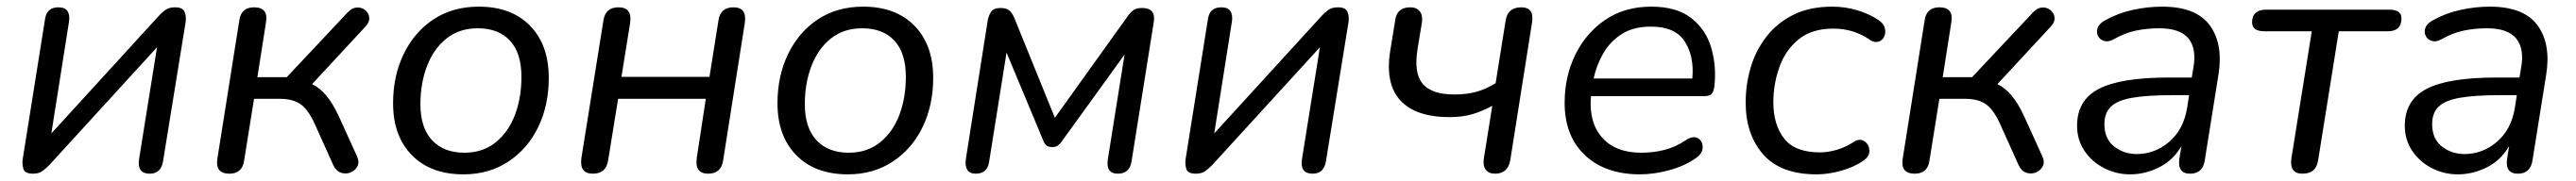

<svg xmlns="http://www.w3.org/2000/svg" viewBox="-20 -515 7727 544"><path d="M79 7Q54 7 50 -8Q46 -23 48 -36L115 -457Q120 -493 155 -493Q175 -493 182.5 -481.5Q190 -470 187 -450L134 -114L457 -468Q465 -477 476 -485Q487 -493 505 -493Q528 -493 533.5 -479.5Q539 -466 537 -450L469 -30Q463 7 429 7Q391 7 397 -36L451 -373L127 -18Q119 -10 108 -1.5Q97 7 79 7Z M668 7Q625 7 632 -38L698 -455Q704 -493 742 -493Q785 -493 778 -449L752 -283H840L1024 -479Q1037 -492 1051 -492.5Q1065 -493 1075.5 -484.5Q1086 -476 1087.5 -462.5Q1089 -449 1076 -435L916 -262Q938 -252 958 -228.5Q978 -205 996 -166L1050 -47Q1059 -28 1052 -15Q1045 -2 1031 3.5Q1017 9 1002.5 4Q988 -1 980 -18L922 -147Q902 -189 879 -203.5Q856 -218 820 -218H742L712 -31Q706 7 668 7Z M1370 9Q1272 9 1215.5 -48.5Q1159 -106 1159 -205Q1159 -287 1191 -353Q1223 -419 1280.5 -457Q1338 -495 1416 -495Q1514 -495 1570 -437.5Q1626 -380 1626 -281Q1626 -199 1594.5 -133.5Q1563 -68 1505 -29.5Q1447 9 1370 9ZM1373 -56Q1428 -56 1466.5 -87Q1505 -118 1524.5 -169.5Q1544 -221 1544 -284Q1544 -356 1509.5 -393Q1475 -430 1413 -430Q1358 -430 1319.5 -399.5Q1281 -369 1261 -317Q1241 -265 1241 -202Q1241 -131 1276 -93.5Q1311 -56 1373 -56Z M1758 7Q1717 7 1724 -41L1790 -454Q1796 -493 1835 -493Q1877 -493 1870 -446L1844 -284H2108L2135 -454Q2141 -493 2180 -493Q2221 -493 2214 -446L2149 -33Q2143 7 2104 7Q2063 7 2070 -41L2097 -218H1834L1804 -33Q1798 7 1758 7Z M2523 9Q2425 9 2368.5 -48.5Q2312 -106 2312 -205Q2312 -287 2344 -353Q2376 -419 2433.5 -457Q2491 -495 2569 -495Q2667 -495 2723 -437.5Q2779 -380 2779 -281Q2779 -199 2747.5 -133.5Q2716 -68 2658 -29.5Q2600 9 2523 9ZM2526 -56Q2581 -56 2619.5 -87Q2658 -118 2677.5 -169.5Q2697 -221 2697 -284Q2697 -356 2662.5 -393Q2628 -430 2566 -430Q2511 -430 2472.5 -399.5Q2434 -369 2414 -317Q2394 -265 2394 -202Q2394 -131 2429 -93.5Q2464 -56 2526 -56Z M2907 7Q2888 7 2881 -5Q2874 -17 2877 -37L2943 -456Q2945 -467 2952.5 -479Q2960 -491 2981 -491Q3000 -491 3008.5 -482.5Q3017 -474 3022 -462L3144 -161L3363 -467Q3370 -477 3379 -484Q3388 -491 3406 -491Q3446 -491 3441 -451L3374 -30Q3368 7 3333 7Q3296 7 3303 -37L3353 -351L3164 -89Q3160 -83 3153.5 -78Q3147 -73 3136 -73Q3124 -73 3118 -78.5Q3112 -84 3109 -93L2999 -357L2947 -30Q2942 7 2907 7Z M3567 7Q3542 7 3538 -8Q3534 -23 3536 -36L3603 -457Q3608 -493 3643 -493Q3663 -493 3670.5 -481.5Q3678 -470 3675 -450L3622 -114L3945 -468Q3953 -477 3964 -485Q3975 -493 3993 -493Q4016 -493 4021.5 -479.5Q4027 -466 4025 -450L3957 -30Q3951 7 3917 7Q3879 7 3885 -36L3939 -373L3615 -18Q3607 -10 3596 -1.5Q3585 7 3567 7Z M4464 7Q4445 7 4436 -5.5Q4427 -18 4431 -41L4456 -197Q4425 -180 4395 -171.5Q4365 -163 4328 -163Q4226 -163 4180 -213.5Q4134 -264 4150 -363L4165 -455Q4170 -493 4210 -493Q4229 -493 4238.5 -481Q4248 -469 4245 -448L4232 -369Q4220 -297 4246.5 -264Q4273 -231 4343 -231Q4379 -231 4408 -239Q4437 -247 4466 -265L4496 -453Q4502 -493 4543 -493Q4583 -493 4575 -446L4510 -34Q4503 7 4464 7Z M4899 9Q4795 9 4734 -48.5Q4673 -106 4673 -206Q4673 -285 4705 -350.5Q4737 -416 4795 -455.5Q4853 -495 4933 -495Q5009 -495 5053 -460.5Q5097 -426 5113 -370.5Q5129 -315 5122 -254Q5119 -237 5112.5 -231.5Q5106 -226 5091 -226H4752Q4745 -148 4785 -102Q4825 -56 4903 -56Q4939 -56 4972.5 -64.5Q5006 -73 5037 -94Q5059 -108 5073 -99.5Q5087 -91 5087 -72.5Q5087 -54 5067 -40Q5033 -16 4987 -3.5Q4941 9 4899 9ZM4932 -435Q4879 -435 4844 -412.5Q4809 -390 4788.5 -354Q4768 -318 4760 -279H5056Q5062 -345 5033.5 -390Q5005 -435 4932 -435Z M5429 9Q5321 9 5268.5 -51Q5216 -111 5216 -207Q5216 -261 5231 -312Q5246 -363 5278 -404.5Q5310 -446 5359 -470.5Q5408 -495 5476 -495Q5514 -495 5549.5 -484.5Q5585 -474 5611 -457Q5629 -446 5633 -432Q5637 -418 5632 -406Q5627 -394 5615 -390Q5603 -386 5589 -395Q5541 -429 5479 -429Q5414 -429 5374.5 -396.5Q5335 -364 5317 -313Q5299 -262 5299 -208Q5299 -140 5331.5 -98.5Q5364 -57 5439 -57Q5462 -57 5488.5 -64.5Q5515 -72 5541 -89Q5558 -100 5572 -90.5Q5586 -81 5587 -63Q5588 -45 5569 -32Q5542 -13 5503 -2Q5464 9 5429 9Z M5723 7Q5680 7 5687 -38L5753 -455Q5759 -493 5797 -493Q5840 -493 5833 -449L5807 -283H5895L6079 -479Q6092 -492 6106 -492.5Q6120 -493 6130.5 -484.5Q6141 -476 6142.5 -462.5Q6144 -449 6131 -435L5971 -262Q5993 -252 6013 -228.5Q6033 -205 6051 -166L6105 -47Q6114 -28 6107 -15Q6100 -2 6086 3.5Q6072 9 6057.5 4Q6043 -1 6035 -18L5977 -147Q5957 -189 5934 -203.5Q5911 -218 5875 -218H5797L5767 -31Q5761 7 5723 7Z M6369 9Q6327 9 6290.5 -10Q6254 -29 6232 -62Q6210 -95 6210 -137Q6210 -214 6275.5 -248Q6341 -282 6485 -282H6554L6559 -312Q6569 -369 6544 -399.5Q6519 -430 6456 -430Q6420 -430 6386.5 -423Q6353 -416 6320 -397Q6304 -388 6291 -392Q6278 -396 6272.5 -407.5Q6267 -419 6272 -432Q6277 -445 6296 -455Q6334 -476 6378 -485.5Q6422 -495 6465 -495Q6567 -495 6608 -439Q6649 -383 6634 -290L6593 -33Q6587 7 6549 7Q6510 7 6517 -39L6523 -76Q6498 -33 6456 -12Q6414 9 6369 9ZM6389 -52Q6443 -52 6486 -88.5Q6529 -125 6540 -190L6546 -229H6496Q6419 -229 6374.5 -221Q6330 -213 6311 -194Q6292 -175 6292 -142Q6292 -98 6321 -75Q6350 -52 6389 -52Z M6886 7Q6846 7 6853 -40L6914 -421H6772Q6735 -421 6735 -448Q6735 -467 6746 -476.5Q6757 -486 6776 -486H7146Q7183 -486 7183 -460Q7183 -421 7142 -421H6995L6933 -33Q6927 7 6886 7Z M7352 9Q7310 9 7273.5 -10Q7237 -29 7215 -62Q7193 -95 7193 -137Q7193 -214 7258.5 -248Q7324 -282 7468 -282H7537L7542 -312Q7552 -369 7527 -399.5Q7502 -430 7439 -430Q7403 -430 7369.5 -423Q7336 -416 7303 -397Q7287 -388 7274 -392Q7261 -396 7255.5 -407.5Q7250 -419 7255 -432Q7260 -445 7279 -455Q7317 -476 7361 -485.5Q7405 -495 7448 -495Q7550 -495 7591 -439Q7632 -383 7617 -290L7576 -33Q7570 7 7532 7Q7493 7 7500 -39L7506 -76Q7481 -33 7439 -12Q7397 9 7352 9ZM7372 -52Q7426 -52 7469 -88.5Q7512 -125 7523 -190L7529 -229H7479Q7402 -229 7357.5 -221Q7313 -213 7294 -194Q7275 -175 7275 -142Q7275 -98 7304 -75Q7333 -52 7372 -52Z"/></svg>

Font: Nunito
Style: Italic
Weight: 400
Italic angle: -9°
Designer: Vernon Adams
Foundry: Vernon Adams
Version: Version 3.601; ttfautohint (v1.8.2.53-6de2)